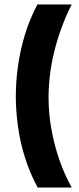

<svg xmlns="http://www.w3.org/2000/svg" viewBox="-20 -726 355 862"><path d="M302 -706Q275 -653 255.5 -599Q236 -545 223 -492Q210 -439 204 -387.5Q198 -336 198 -288Q198 -216 211 -144.5Q224 -73 247 -7Q270 59 302 116H149Q113 49 91.5 -20.5Q70 -90 60.5 -159.5Q51 -229 51 -294Q51 -359 60.5 -428Q70 -497 91 -567.5Q112 -638 148 -706Z"/></svg>

Font: Bricolage Grotesque 18pt
Style: Bold
Weight: 700
Designer: Mathieu Triay
Foundry: Atelier Triay
Version: Version 1.000;gftools[0.9.30]